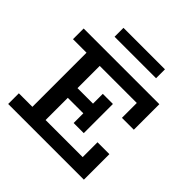

<svg xmlns="http://www.w3.org/2000/svg" viewBox="-219 -1052 1234 1234"><g transform="rotate(45 397.5 -435.0)"><path d="M35 0V-97H615V-232H723V0ZM158 -54V-625H278V-54ZM207 -299V-387H470V-299ZM419 -211V-476H511V-211ZM615 -454V-589H35V-686H723V-454ZM590 -870V-789H213V-870Z"/></g></svg>

Font: BioRhyme SemiBold
Style: Regular
Weight: 600
Designer: Aoife Mooney
Foundry: Aoife Mooney Type
Version: Version 1.600;gftools[0.9.33]